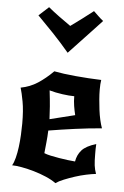

<svg xmlns="http://www.w3.org/2000/svg" viewBox="-56 -818 573 890"><g transform="rotate(5 230.5 -373.0)"><path d="M236 32Q217 18 189 6Q161 -6 131.5 -14.5Q102 -23 74.5 -28Q47 -33 29 -33Q37 -46 43 -69.5Q49 -93 52.5 -120.5Q56 -148 57.5 -177Q59 -206 59 -230Q59 -291 51.5 -331.5Q44 -372 37 -395Q80 -403 115.5 -426Q151 -449 186 -484Q227 -476 287 -470.5Q347 -465 406 -463Q403 -445 403 -418Q403 -397 405 -372.5Q407 -348 410 -324Q413 -300 418 -278Q423 -256 429 -240Q368 -235 305 -226.5Q242 -218 182 -208Q181 -179 178 -151Q175 -123 173 -102Q185 -97 203.5 -93Q222 -89 243 -85.5Q264 -82 284 -79.5Q304 -77 318 -76Q323 -107 342.5 -129Q362 -151 409 -165Q408 -153 408 -141.5Q408 -130 408 -119Q408 -85 410.5 -65.5Q413 -46 420 -27Q401 -25 375 -19.5Q349 -14 323 -5.5Q297 3 273.5 12.5Q250 22 236 32ZM172 -394Q177 -352 179.5 -320Q182 -288 183 -261L300 -290Q295 -310 291.5 -332Q288 -354 288 -377Q265 -377 232.5 -381.5Q200 -386 172 -394ZM391 -736Q377 -721 341.5 -683Q306 -645 240 -575Q202 -620 163.5 -660.5Q125 -701 90 -736Q105 -749 112.5 -756.5Q120 -764 136 -778Q159 -759 187 -738.5Q215 -718 241 -700Q266 -718 293.5 -738.5Q321 -759 345 -778Q360 -764 368 -756Q376 -748 391 -736Z"/></g></svg>

Font: New Rocker
Style: Regular
Weight: 400
Designer: Pablo Impallari, Brenda Gallo, Rodrigo Fuenzalida
Foundry: Pablo Impallari, Brenda Gallo, Rodrigo Fuenzalida
Version: Version 1.000; ttfautohint (v0.93) -l 8 -r 50 -G 200 -x 14 -